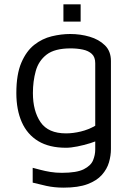

<svg xmlns="http://www.w3.org/2000/svg" viewBox="-20 -663 609 881"><path d="M283 15Q206 15 155.5 -15.5Q105 -46 80 -102.5Q55 -159 55 -236Q55 -322 78 -375.5Q101 -429 137.5 -457.5Q174 -486 217.5 -496.5Q261 -507 302 -507Q349 -507 391.5 -494.5Q434 -482 461.5 -455Q489 -428 489 -383V21Q489 51 480 82Q471 113 447.5 139.5Q424 166 381.5 182Q339 198 272 198Q229 198 193 190Q157 182 130 175V107Q146 111 166.5 116.5Q187 122 211.5 126Q236 130 264 130Q332 130 364.5 113.5Q397 97 407 72.5Q417 48 417 23V-50L442 -25Q423 -15 394 -6Q365 3 335 9Q305 15 283 15ZM283 -51Q315 -51 350.5 -59.5Q386 -68 417 -86V-373Q417 -401 401.5 -415.5Q386 -430 360 -435.5Q334 -441 304 -441Q231 -441 194 -412.5Q157 -384 144 -337Q131 -290 131 -236Q131 -154 166 -102.5Q201 -51 283 -51ZM271 -564V-643H350V-564Z"/></svg>

Font: Maven Pro
Style: Regular
Weight: 400
Designer: Joe Prince
Foundry: Joe Prince
Version: Version 2.103